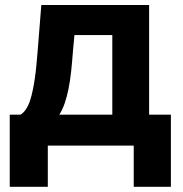

<svg xmlns="http://www.w3.org/2000/svg" viewBox="-20 -565 710 745"><path d="M17.8 159.8V-120H59.7Q83.5 -135.3 96.2 -173.7Q102.6 -192.8 107.2 -215.4Q111.9 -237.9 115.4 -262.8Q119 -287.6 121.4 -314.1Q123.9 -340.6 126.1 -367.2L140.3 -545.5H558.6V-120H643.1V159.8H498.9V0H165.5V159.8ZM210.2 -120H415.8V-429H268.8L263.1 -367.2Q259.9 -323.5 255.9 -286.6Q251.8 -249.6 245.6 -218.9Q239.3 -188.2 230.8 -163.7Q222.3 -139.2 210.2 -120Z"/></svg>

Font: Inter P
Style: Bold
Weight: 700
Designer: Rasmus Andersson
Foundry: rsms
Version: Version 3.018;git-588b23468